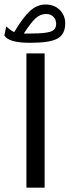

<svg xmlns="http://www.w3.org/2000/svg" viewBox="-45 -851 316 870"><path d="M157.2 -608.9V-0.5H74.7V-608.9ZM-25.4 -690.4 -16.6 -731Q-10.3 -725.6 0.2 -717.3Q10.7 -709 19.5 -705.6Q59.1 -772.5 91.1 -801.5Q123 -830.6 161.6 -830.6Q200.7 -830.6 225.6 -806.2Q250.5 -781.7 250.5 -745.1Q250.5 -696.3 216.3 -676.8Q182.1 -657.2 98.1 -657.2H85.9Q42 -657.2 13.7 -665.3Q-14.6 -673.3 -25.4 -690.4ZM97.2 -699.2Q160.2 -699.2 184.8 -707.8Q209.5 -716.3 209.5 -743.2Q209.5 -762.2 197 -774.9Q184.6 -787.6 164.1 -787.6Q137.2 -787.6 115.7 -767.6Q94.2 -747.6 63 -699.2Z"/></svg>

Font: Vazirmatn UI FD
Style: Regular
Weight: 400
Designer: Saber Rastikerdar
Foundry: Saber Rastikerdar
Version: Version 33.003